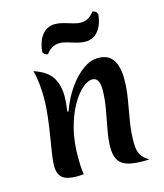

<svg xmlns="http://www.w3.org/2000/svg" viewBox="-122 -914 871 1020"><g transform="rotate(-15 313.0 -404.0)"><path d="M223 -343Q248 -412 285 -464.5Q322 -517 364 -547Q406 -577 447 -577Q505 -577 529.5 -538.5Q554 -500 554 -435Q554 -381 544.5 -324.5Q535 -268 525 -210.5Q515 -153 515 -95Q515 -48 529 -25.5Q543 -3 572 14Q563 15 553.5 15Q544 15 535 15Q457 15 422.5 -10Q388 -35 388 -102Q388 -142 398 -194.5Q408 -247 418 -303Q428 -359 428 -409Q428 -475 388 -475Q364 -475 333.5 -449Q303 -423 274.5 -373Q246 -323 227.5 -253.5Q209 -184 209 -98Q209 -75 210 -50.5Q211 -26 215 0Q204 1 194 1.5Q184 2 176 2Q122 2 98 -18Q74 -38 74 -84Q74 -106 80 -146.5Q86 -187 94.5 -238Q103 -289 109.5 -343.5Q116 -398 116 -448Q116 -487 112 -525Q108 -563 99 -598Q173 -573 198.5 -529Q224 -485 224 -427Q224 -408 222 -387Q220 -366 217 -344ZM197 -665Q187 -666 179 -671.5Q171 -677 170 -688Q176 -735 192 -761.5Q208 -788 228.5 -799Q249 -810 270 -810Q296 -810 320.5 -803Q345 -796 367.5 -789Q390 -782 410 -782Q436 -782 454.5 -795Q473 -808 483 -823Q493 -822 500 -816.5Q507 -811 510 -800Q504 -753 488 -726.5Q472 -700 451.5 -689Q431 -678 410 -678Q384 -678 359.5 -685Q335 -692 312.5 -699Q290 -706 270 -706Q244 -706 225 -693Q206 -680 197 -665Z"/></g></svg>

Font: Merienda SemiBold
Style: Regular
Weight: 600
Designer: Eduardo Rodriguez Tunni
Foundry: Eduardo Rodriguez Tunni
Version: Version 2.001; ttfautohint (v1.8.4.7-5d5b)